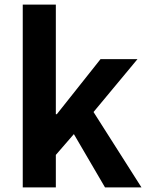

<svg xmlns="http://www.w3.org/2000/svg" viewBox="-20 -818 644 838"><path d="M79.3 0V-797.9H223.7V-319.6H228L418.7 -559.8H580L388.2 -329.1L597.5 0H438.4L302.4 -232.7L223.7 -141.9V0Z"/></svg>

Font: Noto Sans HK Thin
Style: Regular
Weight: 100
Designer: Ryoko NISHIZUKA 西塚涼子 (kana, bopomofo & ideographs); Paul D. Hunt (Latin, Greek & Cyrillic); Sandoll Communications 산돌커뮤니
Foundry: Adobe
Version: Version 2.004-H2;hotconv 1.0.118;makeotfexe 2.5.65603